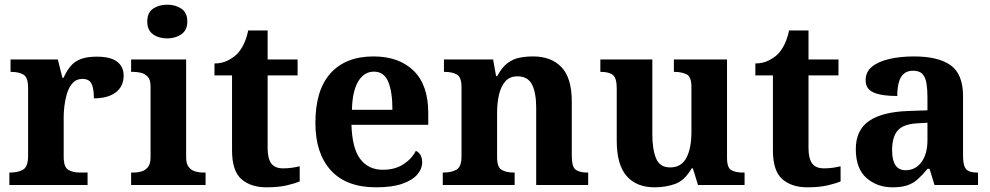

<svg xmlns="http://www.w3.org/2000/svg" viewBox="-20 -790 4229 820"><path d="M20 0V-53H23Q57 -53 78.5 -65.5Q100 -78 100 -125V-415Q100 -459 80.5 -471Q61 -483 28 -483H25V-536H227L246.5 -458H251.6Q265 -488 282 -508Q299 -528 325.5 -538Q352 -548 393 -548Q451.6 -548 479.8 -526.9Q508 -505.8 508 -467Q508 -421 474.5 -395.5Q441 -370 381 -370Q381 -411 371 -432Q361 -453 332 -453Q306 -453 290 -435Q274 -417 266 -390.5Q258 -364 255 -337Q252 -310 252 -293V-120Q252 -76 272 -64.5Q292 -53 322 -53H354V0Z M540 0V-53H552Q567 -53 583.5 -57.5Q600 -62 611.5 -75.9Q623 -89.8 623 -117.7V-422Q623 -448.9 611 -462Q599 -475 582.5 -479Q566 -483 552 -483H540V-536H775V-118Q775 -90 786.5 -76Q798 -62 815 -57.5Q832 -53 846 -53H858V0ZM694.1 -626Q658 -626 633.5 -643.5Q609 -661 609 -698Q609 -736 633.8 -753Q658.5 -770 694.5 -770Q729 -770 754.5 -753Q780 -736 780 -698Q780 -661 754.4 -643.5Q728.8 -626 694.1 -626Z M1118 10Q1051 10 1011 -25Q971 -60 971 -148V-468H896V-519Q928 -519 953.5 -532Q979 -545 994 -561Q1009 -577 1021 -601.5Q1033 -626 1040 -660H1123V-536H1251V-468H1123V-158Q1123 -113 1138.5 -92Q1154 -71 1189 -71Q1209 -71 1226.5 -73.5Q1244 -76 1260 -80V-15Q1244 -8 1207.5 1Q1171 10 1118 10Z M1586 10Q1459 10 1393 -62.5Q1327 -135 1327 -265Q1327 -406 1392 -477.5Q1457 -549 1575 -549Q1684 -549 1746.5 -488Q1809 -427 1809 -308V-257H1481Q1484 -157 1518.5 -111Q1553 -65 1615 -65Q1667 -65 1703 -88.5Q1739 -112 1756 -146Q1770 -139 1776.5 -126.5Q1783 -114 1783 -97Q1783 -69 1762 -44.5Q1741 -20 1697.5 -5Q1654 10 1586 10ZM1656 -321Q1656 -398 1638 -441Q1620 -484 1577 -484Q1535 -484 1510 -442.5Q1485 -401 1483 -321Z M1871 0V-53H1873Q1907 -53 1929 -65Q1951 -77 1951 -122V-418.4Q1951 -460.2 1931.5 -471.6Q1912 -483 1879 -483H1876V-536H2086L2098.7 -465H2103.5Q2124 -503 2147.5 -520.5Q2171 -538 2198.3 -543.5Q2225.7 -549 2256.9 -549Q2334 -549 2378 -503.2Q2422 -457.4 2422 -356V-123.8Q2422 -77.6 2438.5 -65.3Q2455 -53 2489 -53H2492V0H2270V-329Q2270 -394 2252.1 -429Q2234.3 -464 2189.8 -464Q2157 -464 2138.2 -442.5Q2119.3 -420.9 2111.2 -385.5Q2103 -350.1 2103 -309V-118Q2103 -76 2122.5 -64.5Q2142 -53 2175 -53H2178V0Z M2776 10Q2698 10 2656 -38.5Q2614 -87 2614 -188V-412Q2614 -456 2598 -469.5Q2582 -483 2546 -483H2544V-536H2766V-216Q2766 -152 2782 -113.5Q2798 -75 2842 -75Q2890 -75 2911.5 -116Q2933 -157 2933 -227V-419Q2933 -463 2911.5 -473Q2890 -483 2861 -483H2858V-536H3085V-116Q3085 -73 3104 -63Q3123 -53 3152 -53H3160V0H2961L2939 -71H2934Q2904 -19 2863.5 -4.5Q2823 10 2776 10Z M3428 10Q3361 10 3321 -25Q3281 -60 3281 -148V-468H3206V-519Q3238 -519 3263.5 -532Q3289 -545 3304 -561Q3319 -577 3331 -601.5Q3343 -626 3350 -660H3433V-536H3561V-468H3433V-158Q3433 -113 3448.5 -92Q3464 -71 3499 -71Q3519 -71 3536.5 -73.5Q3554 -76 3570 -80V-15Q3554 -8 3517.5 1Q3481 10 3428 10Z M3792 10Q3726 10 3680.5 -30Q3635 -70 3635 -153Q3635 -234 3691 -273Q3747 -312 3859 -316L3941 -318.8V-374Q3941 -407.6 3937 -433.3Q3933 -459 3920 -473.5Q3907 -488 3879.5 -488Q3854 -488 3839 -474Q3824 -460 3818 -435.5Q3812 -411 3812 -380Q3745 -380 3711 -395Q3677 -410 3677 -447Q3677 -483.8 3705 -505.9Q3733 -528 3779.9 -538.5Q3826.8 -549 3882.8 -549Q3988 -549 4040.5 -511Q4093 -473 4093 -379.3V-124Q4093 -82.6 4106 -67.8Q4119 -53 4153 -53H4157V0H3971L3950 -69H3941.4Q3919 -42 3899.5 -24.5Q3880 -7 3855 1.5Q3830 10 3792 10ZM3847.2 -63Q3890.2 -63 3915.6 -98Q3941 -133 3941 -191V-266L3895.8 -263.2Q3835.9 -259.5 3812.9 -231.4Q3790 -203.3 3790 -148.8Q3790 -63 3847.2 -63Z"/></svg>

Font: Noto Serif Vithkuqi
Style: Regular
Weight: 400
Version: Version 1.005